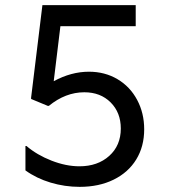

<svg xmlns="http://www.w3.org/2000/svg" viewBox="-20 -716 660 747"><path d="M541 -213Q541 -146 510 -95.5Q479 -45 422 -17Q365 11 290 11Q232 11 177 -5.5Q122 -22 79 -53V-148H83Q124 -113 180.5 -91Q237 -69 289 -69Q360 -69 405 -109.5Q450 -150 450 -216Q450 -278 410.5 -317.5Q371 -357 308 -357Q235 -357 170 -304H166L101 -331V-336L145 -696H508V-614H215L189 -400Q257 -437 326 -437Q388 -437 437 -408Q486 -379 513.5 -327.5Q541 -276 541 -213Z"/></svg>

Font: AmikoRegular
Style: Regular
Weight: 400
Designer: Pablo Impallari, Rodrigo Fuenzalida, Andres Torresi
Foundry: Impallari Type
Version: Version 1.000; ttfautohint (v1.3)